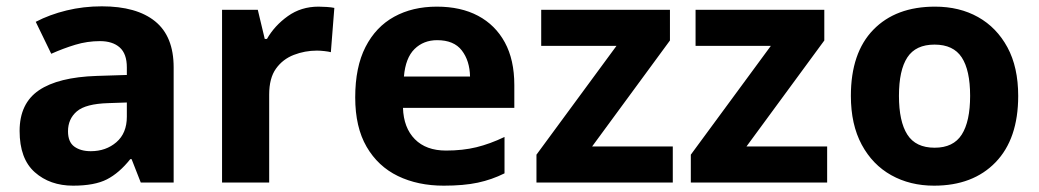

<svg xmlns="http://www.w3.org/2000/svg" viewBox="-20 -577 3284 607"><path d="M302 -557Q412 -557 470.5 -509.5Q529 -462 529 -364V0H425L396 -74H392Q357 -30 318 -10Q279 10 211 10Q138 10 90 -32.5Q42 -75 42 -163Q42 -250 103 -291.5Q164 -333 286 -337L381 -340V-364Q381 -407 358.5 -427Q336 -447 296 -447Q256 -447 218 -435.5Q180 -424 142 -407L93 -508Q137 -531 190.5 -544Q244 -557 302 -557ZM323 -251Q251 -249 223 -225Q195 -201 195 -162Q195 -128 215 -113.5Q235 -99 267 -99Q315 -99 348 -127.5Q381 -156 381 -208V-253Z M987 -556Q998 -556 1013 -555Q1028 -554 1037 -552L1026 -412Q1019 -414 1005.5 -415.5Q992 -417 982 -417Q944 -417 909 -403.5Q874 -390 852.5 -360Q831 -330 831 -278V0H682V-546H795L817 -454H824Q848 -496 890 -526Q932 -556 987 -556Z M1361 -556Q1437 -556 1491.5 -527Q1546 -498 1576 -443Q1606 -388 1606 -308V-236H1254Q1256 -173 1291.5 -137Q1327 -101 1390 -101Q1443 -101 1486 -111.5Q1529 -122 1575 -144V-29Q1535 -9 1490.5 0.5Q1446 10 1383 10Q1301 10 1238 -20.5Q1175 -51 1139 -113Q1103 -175 1103 -269Q1103 -365 1135.5 -428.5Q1168 -492 1226 -524Q1284 -556 1361 -556ZM1362 -450Q1319 -450 1290.5 -422Q1262 -394 1257 -335H1466Q1465 -385 1440 -417.5Q1415 -450 1362 -450Z M2107 0H1676V-88L1929 -432H1691V-546H2098V-449L1852 -114H2107Z M2595 0H2164V-88L2417 -432H2179V-546H2586V-449L2340 -114H2595Z M3199 -273.7Q3199 -138 3127.5 -64Q3056 10 2933 10Q2857.1 10 2797.8 -23.1Q2738.4 -56.2 2704.2 -119.8Q2670 -183.4 2670 -274Q2670 -410 2741 -483Q2812 -556 2936 -556Q3013.4 -556 3072.2 -523Q3131 -490 3165 -427.3Q3199 -364.5 3199 -273.7ZM2822 -274Q2822 -193 2848.5 -151.5Q2875 -110 2934.9 -110Q2994 -110 3020.5 -151.5Q3047 -193 3047 -274Q3047 -355 3020.5 -395.5Q2994 -436 2934.5 -436Q2875 -436 2848.5 -395.5Q2822 -355 2822 -274Z"/></svg>

Font: Noto Sans Ol Chiki
Style: Regular
Weight: 400
Designer: Monotype Design Team, Lewis McGuffie
Foundry: Monotype Imaging Inc.
Version: Version 2.003